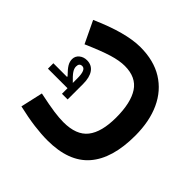

<svg xmlns="http://www.w3.org/2000/svg" viewBox="-127 -601 1040 1040"><g transform="rotate(-45 393.0 -80.5)"><path d="M314 -219.7V-369.6H355.5V-265.1H359.9Q388.2 -293 406 -303.5Q423.8 -314 442.9 -314Q465.8 -314 481 -295.9Q496.1 -277.8 496.1 -252Q496.1 -215.8 468.5 -196Q440.9 -176.3 390.1 -176.3H271.5V-219.7ZM354.5 -219.7H390.1Q455.6 -219.7 455.6 -248Q455.6 -270.5 429.7 -270.5Q414.6 -270.5 398.2 -259.5Q381.8 -248.5 354.5 -219.7ZM547.4 -322.8 673.8 -383.3Q751 -209 751 -97.7Q751 4.9 706.8 76.2Q662.6 147.5 582 184.6Q501.5 221.7 391.6 221.7Q216.3 221.7 126.7 143.8Q37.1 65.9 37.1 -97.2Q37.1 -143.6 44.4 -200.4Q51.8 -257.3 67.9 -326.7L195.8 -297.9Q179.7 -221.7 173.8 -179.2Q168 -136.7 168 -105.5Q168 -6.8 222.4 36.1Q276.9 79.1 388.2 79.1Q501 79.1 560.1 40.3Q619.1 1.5 619.1 -85.4Q619.1 -126 603 -179.2Q586.9 -232.4 547.4 -322.8Z"/></g></svg>

Font: Estedad-FD Bold
Style: Regular
Weight: 700
Designer: Amin Abedi
Version: Version 7.3